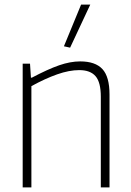

<svg xmlns="http://www.w3.org/2000/svg" viewBox="-20 -818 573 838"><path d="M259 -616 334 -798H374L286 -610ZM79 -540H111L115 -479H119Q189 -516 238 -533Q287 -550 330 -550Q396 -550 427 -516.5Q458 -483 458 -405V0H420V-396Q420 -459 397 -485.5Q374 -512 326 -512Q282 -512 229.5 -493.5Q177 -475 117 -442V0H79Z"/></svg>

Font: Encode Sans Narrow
Style: Thin
Weight: 250
Designer: Pablo Impallari, Andres Torresi
Foundry: Pablo Impallari, Andres Torresi
Version: Version 1.000; ttfautohint (v1.00) -l 8 -r 50 -G 200 -x 14 -